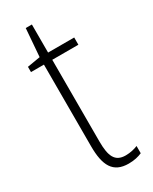

<svg xmlns="http://www.w3.org/2000/svg" viewBox="-177 -703 606 758"><g transform="rotate(-30 126.0 -323.5)"><path d="M177 -24C128 -24 114 -57 114 -124V-496H233V-529H114V-657H86L76 -530L17 -520V-496H76V-124C76 -36 100 10 171 10C197 10 216 5 232 -2V-35C218 -29 198 -24 177 -24Z"/></g></svg>

Font: Noto Sans Devanagari UI Condensed ExtraLight
Style: Regular
Weight: 200
Width: 3
Designer: Jelle Bosma - Monotype Design Team
Foundry: Monotype Imaging Inc.
Version: Version 2.004